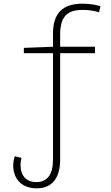

<svg xmlns="http://www.w3.org/2000/svg" viewBox="-20 -785 603 1047"><path d="M180 242C269 242 308 180 308 85V-495H498V-530H308V-593C308 -696 346 -731 432 -731C462 -731 497 -726 520 -718L528 -751C505 -759 465 -765 431 -765C320 -765 269 -712 269 -601V-530L110 -524V-495H269V84C269 164 240 208 178 208C123 208 92 172 92 117C92 98 95 84 97 76L61 67C56 81 52 98 52 117C52 192 100 242 180 242Z"/></svg>

Font: Noto Sans Mono SemiCondensed ExtraLight
Style: Regular
Weight: 200
Width: 4
Designer: Monotype Design Team
Foundry: Monotype Imaging Inc.
Version: Version 2.014